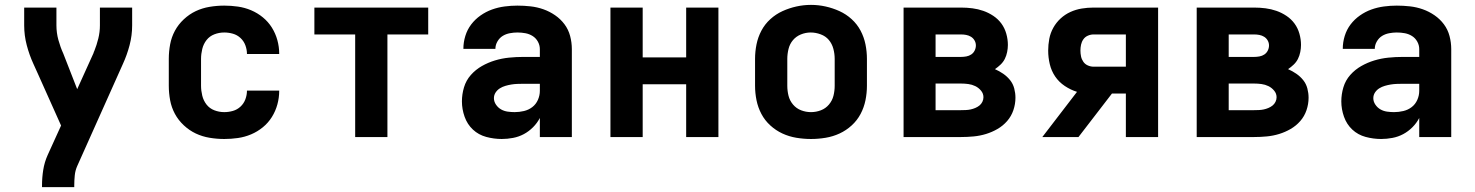

<svg xmlns="http://www.w3.org/2000/svg" viewBox="-20 -561 6040 786"><path d="M152 205V198Q152 166 157 134.5Q162 103 175 74L230 -47L209 -94L136 -257L117 -299Q100 -336 89.5 -376Q79 -416 79 -457V-530H211V-457Q211 -442 213 -427Q215 -412 219 -397.5Q223 -383 228 -369Q233 -355 239 -342L296 -196L363 -344Q363 -346 364 -348Q365 -350 366 -352Q376 -377 382.5 -403.5Q389 -430 389 -457V-530H521V-457Q521 -416 510.5 -376Q500 -336 483 -299L296 119Q288 137 286 157.5Q284 178 284 198V205Z M898 8Q868 8 838 3Q808 -2 781.5 -14.5Q755 -27 732.5 -48Q710 -69 696 -95Q682 -121 676.5 -150.5Q671 -180 671 -210V-320Q671 -350 676.5 -379.5Q682 -409 696 -435Q710 -461 732.5 -482Q755 -503 781.5 -515.5Q808 -528 838 -533Q868 -538 898 -538Q926 -538 954 -534Q982 -530 1008 -519Q1034 -508 1056 -490Q1078 -472 1093 -448Q1108 -424 1115.5 -396.5Q1123 -369 1123 -341Q1123 -340 1123 -340Q1123 -340 1123 -340H991Q991 -340 991 -340Q991 -340 991 -340Q991 -358 984.5 -375.5Q978 -393 964.5 -405.5Q951 -418 933.5 -423Q916 -428 898 -428Q877 -428 857.5 -420.5Q838 -413 825.5 -397Q813 -381 808 -360.5Q803 -340 803 -320V-210Q803 -190 808 -169.5Q813 -149 825.5 -133Q838 -117 857.5 -109.5Q877 -102 898 -102Q916 -102 933.5 -107Q951 -112 964.5 -124.5Q978 -137 984.5 -154.5Q991 -172 991 -190Q991 -190 991 -190Q991 -190 991 -190H1123Q1123 -190 1123 -190Q1123 -190 1123 -189Q1123 -161 1115.5 -133.5Q1108 -106 1093 -82Q1078 -58 1056 -40Q1034 -22 1008 -11Q982 0 954 4Q926 8 898 8Z M1434 0V-420H1267V-530H1733V-420H1566V0Z M2034 8Q2002 8 1970.5 -0.5Q1939 -9 1916 -30.5Q1893 -52 1882 -83Q1871 -114 1871 -146Q1871 -175 1879.5 -203.5Q1888 -232 1907.5 -254Q1927 -276 1952.5 -290.5Q1978 -305 2006 -313.5Q2034 -322 2063.5 -325Q2093 -328 2122 -328H2190V-360Q2190 -376 2182 -390.5Q2174 -405 2160.5 -413.5Q2147 -422 2131 -425Q2115 -428 2098 -428Q2083 -428 2067 -425Q2051 -422 2038 -414Q2025 -406 2016.5 -391.5Q2008 -377 2008 -361H1877Q1877 -361 1877 -361Q1877 -361 1877 -362Q1877 -388 1885 -414Q1893 -440 1909 -461Q1925 -482 1947 -497.5Q1969 -513 1994 -522Q2019 -531 2045.5 -534.5Q2072 -538 2098 -538Q2125 -538 2152 -535Q2179 -532 2204.5 -523Q2230 -514 2252.5 -498.5Q2275 -483 2291 -461.5Q2307 -440 2314 -413.5Q2321 -387 2321 -360V0H2190V-78Q2179 -57 2162 -40Q2145 -23 2124.5 -12Q2104 -1 2080.5 3.5Q2057 8 2034 8ZM2087 -102Q2106 -102 2125 -106.5Q2144 -111 2159 -122.5Q2174 -134 2182 -152Q2190 -170 2190 -189V-218H2122Q2110 -218 2097.5 -217.5Q2085 -217 2073 -215Q2061 -213 2049 -209.5Q2037 -206 2026.5 -199.5Q2016 -193 2009 -182.5Q2002 -172 2002 -159Q2002 -145 2010.5 -132.5Q2019 -120 2031.5 -113Q2044 -106 2058.5 -104Q2073 -102 2087 -102Z M2479 0V-530H2611V-326H2789V-530H2921V0H2789V-216H2611V0Z M3300 8Q3270 8 3240 3Q3210 -2 3183 -14.5Q3156 -27 3133.5 -47.5Q3111 -68 3097 -94.5Q3083 -121 3077 -150.5Q3071 -180 3071 -210V-320Q3071 -350 3077 -379.5Q3083 -409 3097 -435.5Q3111 -462 3133.5 -482.5Q3156 -503 3183.5 -515.5Q3211 -528 3240.5 -534.5Q3270 -541 3300 -541Q3330 -541 3359.5 -534.5Q3389 -528 3416.5 -515.5Q3444 -503 3466.5 -482.5Q3489 -462 3503 -435.5Q3517 -409 3523 -379.5Q3529 -350 3529 -320V-210Q3529 -180 3523 -150.5Q3517 -121 3503 -94.5Q3489 -68 3466.5 -47.5Q3444 -27 3417 -14.5Q3390 -2 3360 3Q3330 8 3300 8ZM3300 -102Q3321 -102 3340.5 -109.5Q3360 -117 3373.5 -133Q3387 -149 3392 -169Q3397 -189 3397 -210V-320Q3397 -341 3391.5 -361.5Q3386 -382 3373 -397.5Q3360 -413 3339.5 -420.5Q3319 -428 3299 -428Q3278 -428 3258.5 -420Q3239 -412 3226 -396.5Q3213 -381 3208 -360.5Q3203 -340 3203 -320V-210Q3203 -189 3208 -169Q3213 -149 3226.5 -133Q3240 -117 3259.5 -109.5Q3279 -102 3300 -102Z M3679 0V-530H3914Q3938 -530 3961 -527Q3984 -524 4005.5 -516.5Q4027 -509 4046.5 -496Q4066 -483 4079.5 -464.5Q4093 -446 4099.5 -423Q4106 -400 4106 -377Q4106 -363 4103 -348Q4100 -333 4093.5 -320Q4087 -307 4076 -296.5Q4065 -286 4053 -278Q4071 -270 4087 -259Q4103 -248 4115 -233Q4127 -218 4132 -199Q4137 -180 4137 -161Q4137 -135 4128.5 -110Q4120 -85 4103 -65.5Q4086 -46 4063.5 -33Q4041 -20 4016.5 -12.5Q3992 -5 3966 -2.5Q3940 0 3914 0ZM3914 -328Q3925 -328 3936 -330Q3947 -332 3956 -338Q3965 -344 3970 -354Q3975 -364 3975 -375Q3975 -386 3969.5 -395.5Q3964 -405 3955 -410.5Q3946 -416 3935.5 -418Q3925 -420 3914 -420H3810V-328ZM3914 -110Q3924 -110 3934 -110.5Q3944 -111 3953.5 -113Q3963 -115 3972.5 -119Q3982 -123 3989.5 -129Q3997 -135 4001.5 -144Q4006 -153 4006 -163Q4006 -178 3996 -190Q3986 -202 3972.5 -208.5Q3959 -215 3944 -217Q3929 -219 3914 -219H3810V-110Z M4247 0 4389 -185Q4363 -193 4339 -209Q4315 -225 4299.5 -248Q4284 -271 4277.5 -298.5Q4271 -326 4271 -354Q4271 -378 4275.5 -402Q4280 -426 4292 -447.5Q4304 -469 4322 -485.5Q4340 -502 4362 -512Q4384 -522 4408 -526Q4432 -530 4457 -530H4721V0H4589V-178H4532L4395 0ZM4457 -288H4589V-420H4457Q4445 -420 4433.5 -415Q4422 -410 4415 -400Q4408 -390 4405.5 -378Q4403 -366 4403 -354Q4403 -342 4405.5 -330Q4408 -318 4415 -308Q4422 -298 4433.5 -293Q4445 -288 4457 -288Z M4879 0V-530H5114Q5138 -530 5161 -527Q5184 -524 5205.5 -516.5Q5227 -509 5246.5 -496Q5266 -483 5279.5 -464.5Q5293 -446 5299.5 -423Q5306 -400 5306 -377Q5306 -363 5303 -348Q5300 -333 5293.5 -320Q5287 -307 5276 -296.5Q5265 -286 5253 -278Q5271 -270 5287 -259Q5303 -248 5315 -233Q5327 -218 5332 -199Q5337 -180 5337 -161Q5337 -135 5328.5 -110Q5320 -85 5303 -65.5Q5286 -46 5263.5 -33Q5241 -20 5216.5 -12.5Q5192 -5 5166 -2.5Q5140 0 5114 0ZM5114 -328Q5125 -328 5136 -330Q5147 -332 5156 -338Q5165 -344 5170 -354Q5175 -364 5175 -375Q5175 -386 5169.5 -395.5Q5164 -405 5155 -410.5Q5146 -416 5135.5 -418Q5125 -420 5114 -420H5010V-328ZM5114 -110Q5124 -110 5134 -110.5Q5144 -111 5153.5 -113Q5163 -115 5172.5 -119Q5182 -123 5189.5 -129Q5197 -135 5201.5 -144Q5206 -153 5206 -163Q5206 -178 5196 -190Q5186 -202 5172.5 -208.5Q5159 -215 5144 -217Q5129 -219 5114 -219H5010V-110Z M5634 8Q5602 8 5570.5 -0.5Q5539 -9 5516 -30.5Q5493 -52 5482 -83Q5471 -114 5471 -146Q5471 -175 5479.5 -203.5Q5488 -232 5507.5 -254Q5527 -276 5552.5 -290.5Q5578 -305 5606 -313.5Q5634 -322 5663.5 -325Q5693 -328 5722 -328H5790V-360Q5790 -376 5782 -390.5Q5774 -405 5760.5 -413.5Q5747 -422 5731 -425Q5715 -428 5698 -428Q5683 -428 5667 -425Q5651 -422 5638 -414Q5625 -406 5616.5 -391.5Q5608 -377 5608 -361H5477Q5477 -361 5477 -361Q5477 -361 5477 -362Q5477 -388 5485 -414Q5493 -440 5509 -461Q5525 -482 5547 -497.5Q5569 -513 5594 -522Q5619 -531 5645.5 -534.5Q5672 -538 5698 -538Q5725 -538 5752 -535Q5779 -532 5804.5 -523Q5830 -514 5852.5 -498.5Q5875 -483 5891 -461.5Q5907 -440 5914 -413.5Q5921 -387 5921 -360V0H5790V-78Q5779 -57 5762 -40Q5745 -23 5724.5 -12Q5704 -1 5680.5 3.5Q5657 8 5634 8ZM5687 -102Q5706 -102 5725 -106.5Q5744 -111 5759 -122.5Q5774 -134 5782 -152Q5790 -170 5790 -189V-218H5722Q5710 -218 5697.5 -217.5Q5685 -217 5673 -215Q5661 -213 5649 -209.5Q5637 -206 5626.5 -199.5Q5616 -193 5609 -182.5Q5602 -172 5602 -159Q5602 -145 5610.5 -132.5Q5619 -120 5631.5 -113Q5644 -106 5658.5 -104Q5673 -102 5687 -102Z"/></svg>

Font: Iosevka Curly XBdEx
Style: Regular
Weight: 800
Width: 7
Monospace: yes
Designer: Belleve Invis
Foundry: Belleve Invis
Version: Version 11.1.0; ttfautohint (v1.8.3)